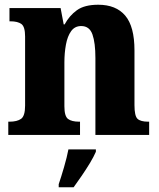

<svg xmlns="http://www.w3.org/2000/svg" viewBox="-20 -570 673 811"><path d="M15 0V-56H20Q52 -56 69 -68Q86 -80 86 -124V-416Q86 -457 70.5 -468.5Q55 -480 24 -480H20V-536H236L249 -467H253Q273 -504 305 -527Q337 -550 395 -550Q470 -550 509 -504Q548 -458 548 -357V-126Q548 -80 561 -68Q574 -56 606 -56H610V0H383V-325Q383 -389 370.5 -424.5Q358 -460 323 -460Q296 -460 280.5 -438.5Q265 -417 258.5 -381.5Q252 -346 252 -306V-121Q252 -79 267.5 -67.5Q283 -56 314 -56H318V0ZM228 208Q238 179 250.5 136Q263 93 269 61H385V71Q376 92 360 118.5Q344 145 325.5 172Q307 199 291 221H228Z"/></svg>

Font: Noto Serif Myanmar SemiCondensed ExtraBold
Style: Regular
Weight: 800
Width: 4
Designer: Ben Mitchell and the Monotype Design Team
Foundry: Monotype Imaging Inc.
Version: Version 2.106; ttfautohint (v1.8.4.7-5d5b)